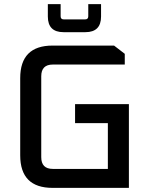

<svg xmlns="http://www.w3.org/2000/svg" viewBox="-20 -911 712 931"><path d="M78 -158V-532Q78 -690 235 -690H533L585 -650V-598H236Q180 -598 180 -541V-149Q180 -92 236 -92H503V-314H344V-406H605V0H235Q78 0 78 -158ZM212 -831V-891H274V-832Q274 -817 289 -817H393Q408 -817 408 -832V-891H470V-831Q470 -755 394 -755H288Q212 -755 212 -831Z"/></svg>

Font: Oxanium Medium
Style: Regular
Weight: 500
Designer: Severin Meyer
Version: Version 1.001